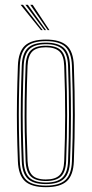

<svg xmlns="http://www.w3.org/2000/svg" viewBox="-20 -770 380 796"><path d="M170.2 6Q110.5 6 83.5 -18.9Q56.5 -43.8 54.2 -101Q51.5 -169.5 50.5 -232Q49.5 -294.5 50.5 -359Q51.5 -423.5 54.2 -498Q56.5 -556 83.6 -581Q110.8 -606 170.2 -606Q228.5 -606 256.2 -581.6Q284 -557.2 286.2 -498Q290.2 -387.2 290.1 -293.5Q290 -199.8 286.2 -101Q284 -43.8 257 -18.9Q230 6 170.2 6ZM170.2 -0.5Q226 -0.5 251.1 -23.9Q276.2 -47.2 278.2 -101.2Q282 -200 282.1 -293.6Q282.2 -387.2 278.2 -497.8Q276.2 -552.2 251.1 -575.9Q226 -599.5 170.2 -599.5Q114.5 -599.5 89.4 -575.9Q64.2 -552.2 62.2 -497.8Q59.5 -424 58.5 -359.5Q57.5 -295 58.5 -232.4Q59.5 -169.8 62.2 -101.2Q64.2 -47.8 89.2 -24.1Q114.2 -0.5 170.2 -0.5ZM170.2 -6.8Q118 -6.8 95.1 -29.1Q72.2 -51.5 70.2 -101.5Q67.5 -170.2 66.5 -232.4Q65.5 -294.5 66.5 -358.8Q67.5 -423 70.2 -497.5Q72.2 -548.2 95.2 -570.8Q118.2 -593.2 170.2 -593.2Q219.8 -593.2 244.1 -571.9Q268.5 -550.5 270.2 -497.2Q273 -421 273.8 -353.5Q274.5 -286 273.6 -223.9Q272.8 -161.8 270.2 -101.8Q268.5 -50.8 245.1 -28.8Q221.8 -6.8 170.2 -6.8ZM170.2 -13.2Q217.8 -13.2 239.1 -33.9Q260.5 -54.5 262.2 -102Q266 -201.5 266.1 -294.1Q266.2 -386.8 262.2 -497Q260.5 -546.2 238.5 -566.5Q216.5 -586.8 170.2 -586.8Q123 -586.8 101.6 -566Q80.2 -545.2 78.2 -497.2Q75.5 -423.2 74.5 -358.9Q73.5 -294.5 74.5 -232.1Q75.5 -169.8 78.2 -102Q80.2 -54.5 101.5 -33.9Q122.8 -13.2 170.2 -13.2ZM170.2 -19.5Q127 -19.5 107.5 -38.8Q88 -58 86.2 -102.2Q83.8 -164 82.6 -224.5Q81.5 -285 82.4 -351.5Q83.2 -418 86.2 -497.2Q88 -541.8 107.6 -561.1Q127.2 -580.5 170.2 -580.5Q213.5 -580.5 233 -561Q252.5 -541.5 254.2 -496.8Q258.2 -386.2 258.2 -294.2Q258.2 -202.2 254.2 -102.2Q252.5 -58 233 -38.8Q213.5 -19.5 170.2 -19.5ZM170.2 -26Q209 -26 226.9 -43.6Q244.8 -61.2 246.2 -102.5Q250 -197.5 250.2 -289.6Q250.5 -381.8 246.2 -496.5Q244.8 -539.8 226.1 -556.9Q207.5 -574 170.2 -574Q131 -574 113.5 -556Q96 -538 94.2 -497Q91.2 -417 90.4 -350.6Q89.5 -284.2 90.6 -224.2Q91.8 -164.2 94.2 -102.5Q96 -62.8 112.9 -44.4Q129.8 -26 170.2 -26ZM150 -645 65.5 -750H75.5L157 -645ZM164 -645 85.5 -750H95.5L171 -645ZM178 -645 105.5 -750H115.5L185 -645Z"/></svg>

Font: Big Shoulders Inline Text SC Thin
Style: Regular
Weight: 100
Designer: Patric King
Foundry: XO Type Co
Version: Version 2.002